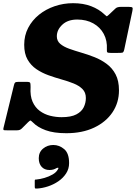

<svg xmlns="http://www.w3.org/2000/svg" viewBox="-55 -792 831 1174"><path d="M292.5 -570Q292.5 -542 313 -524.2Q333.5 -506.5 367.5 -494.2Q401.5 -482 442 -470.2Q482.5 -458.5 523 -442.5Q563.5 -426.5 597.5 -401.2Q631.5 -376 652 -337Q672.5 -298 672.5 -239.5Q672.5 -164.5 632.8 -105.2Q593 -46 520.8 -11.8Q448.5 22.5 350.5 22.5Q274 22.5 224.2 4.2Q174.5 -14 146 -43.5Q135 -54 131.8 -55Q128.5 -56 117 -45L79 -7Q73 -1 66 2Q59 5 45 5H-6Q-22 5 -29.5 4.2Q-37 3.5 -33.5 -10.5L30 -270Q32.5 -282.5 37.2 -287Q42 -291.5 58 -291.5H108Q128.5 -291.5 130.2 -284Q132 -276.5 132 -259.5Q128.5 -205.5 144.2 -170Q160 -134.5 188.2 -113.8Q216.5 -93 251.5 -84.2Q286.5 -75.5 321.5 -75.5Q379.5 -75.5 411.8 -92.5Q444 -109.5 457 -136.2Q470 -163 470 -192.5Q470 -226.5 449.5 -247.2Q429 -268 395.5 -281.5Q362 -295 321.8 -306.2Q281.5 -317.5 241.2 -332Q201 -346.5 167.5 -369.2Q134 -392 113.5 -427.8Q93 -463.5 93 -518.5Q93 -575 117.2 -621.5Q141.5 -668 183.2 -701.8Q225 -735.5 279 -754Q333 -772.5 392 -772.5Q454.5 -772.5 502.5 -754Q550.5 -735.5 583 -704.5Q592 -695.5 595.8 -693.2Q599.5 -691 609 -700.5L651 -740Q661 -750 684.5 -750H731.5Q751 -750 754.5 -745.8Q758 -741.5 754.5 -725L705 -490.5Q701 -472 693.8 -470.2Q686.5 -468.5 664.5 -468.5H621.5Q605 -468.5 601.2 -472.2Q597.5 -476 598.5 -490.5Q601.5 -543.5 579.5 -584.5Q557.5 -625.5 515.5 -649Q473.5 -672.5 417.5 -672.5Q359.5 -672.5 326 -641Q292.5 -609.5 292.5 -570ZM182 175.5Q182 138.5 208.5 116.5Q235 94.5 271 94.5Q307.5 94.5 337.5 119.8Q367.5 145 367.5 205Q367.5 240.5 349.2 268.5Q331 296.5 301.8 316.5Q272.5 336.5 238.2 347.8Q204 359 171 361Q162 361.5 159.8 359.8Q157.5 358 157.5 349V313.5Q157.5 306.5 160.2 306.2Q163 306 169 305.5Q190.5 303.5 217.2 295.8Q244 288 266.5 275Q289 262 298.5 244.5Q305 235 300.5 233.8Q296 232.5 288.5 237Q281 241.5 270.8 244.5Q260.5 247.5 247.5 247.5Q217 247.5 199.5 228Q182 208.5 182 175.5Z"/></svg>

Font: Besley* Heavy
Style: Italic
Weight: 800
Italic angle: -13°
Designer: Owen Earl
Foundry: indestructible type*
Version: Version 3.000; ttfautohint (v1.8.3)